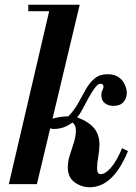

<svg xmlns="http://www.w3.org/2000/svg" viewBox="-20 -774 573 807"><path d="M17 0 193 -754H315L135 0ZM357 13Q323 13 294 -7.5Q265 -28 265 -71Q265 -97 274 -123.5Q283 -150 291 -176.5Q299 -203 299 -225Q299 -249 285 -259Q265 -245 246.5 -238.5Q228 -232 206 -232Q200 -232 194.5 -233.5Q189 -235 183 -238L190 -272Q210 -279 230.5 -282Q251 -285 267 -285Q292 -310 308.5 -340.5Q325 -371 341 -399Q357 -427 378 -444.5Q399 -462 432 -462Q462 -462 479.5 -449Q497 -436 505 -417.5Q513 -399 513 -384Q513 -361 499 -345Q485 -329 456 -329Q436 -329 421 -340Q406 -351 406 -374Q406 -387 410.5 -395Q415 -403 415 -410Q415 -416 411.5 -419Q408 -422 403 -422Q392 -422 379.5 -405.5Q367 -389 353.5 -365Q340 -341 328 -317.5Q316 -294 304 -281Q343 -266 363 -248Q383 -230 390.5 -210Q398 -190 398 -168Q398 -144 393 -116Q388 -88 388 -68Q388 -53 392 -47.5Q396 -42 403 -42Q423 -42 447 -70Q471 -98 493 -151L518 -139Q486 -62 446 -24.5Q406 13 357 13ZM99 -727V-754H303V-727Z"/></svg>

Font: Libre Bodoni Medium
Style: Italic
Weight: 500
Italic angle: -13°
Designer: Pablo Impallari, Rodrigo Fuenzalida
Foundry: Impallari Type
Version: Version 2.005;gftools[0.9.23]